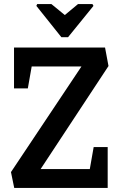

<svg xmlns="http://www.w3.org/2000/svg" viewBox="-20 -925 596 945"><path d="M163 -905H233L299 -851L364 -905H435L440 -896L315 -742H282L159 -896ZM50 0 34 -78 381 -598H136L117 -490H49V-691H497L514 -600L180 -93H422L441 -201H510V0Z"/></svg>

Font: Kreon Light Medium
Style: Regular
Weight: 500
Version: Version 2.002